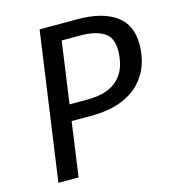

<svg xmlns="http://www.w3.org/2000/svg" viewBox="-104 -776 784 864"><g transform="rotate(-15 288.0 -344.5)"><path d="M62 0 159 -689H336Q449 -689 512.5 -644.5Q576 -600 576 -507Q576 -459 560.5 -413.5Q545 -368 510.5 -332Q476 -296 419.5 -274.5Q363 -253 280 -253H176L186 -328H282Q341 -328 378.5 -343Q416 -358 437.5 -384Q459 -410 467.5 -442Q476 -474 476 -507Q476 -568 436.5 -591.5Q397 -615 329 -615H242L156 0Z"/></g></svg>

Font: Fira Sans Variable
Style: Italic
Weight: 397
Italic angle: -8°
Designer: Carrois Corporate & Edenspiekermann AG
Foundry: Carrois Corporate GbR & Edenspiekermann AG
Version: Version 4.202